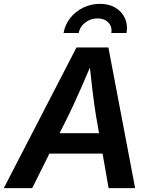

<svg xmlns="http://www.w3.org/2000/svg" viewBox="-44 -973 785 993"><path d="M-24.4 0 351.6 -727.5H516.6L654.8 0H517.6L451.7 -378.9Q442.9 -435.5 433.8 -509.3Q424.8 -583 415 -677.2H444.3Q404.8 -585.4 372.6 -511.7Q340.3 -438 311.5 -378.9L122.6 0ZM154.3 -178.7 171.9 -284.2H552.7L535.2 -178.7ZM472.7 -953.1Q519.5 -953.1 553 -933.1Q586.4 -913.1 602.1 -878.9Q617.7 -844.7 610.4 -802.2H531.7Q537.1 -835.4 516.1 -856.7Q495.1 -877.9 460 -877.9Q425.3 -877.9 397.2 -856.7Q369.1 -835.4 363.3 -802.2H284.7Q292 -844.7 318.6 -878.9Q345.2 -913.1 385.5 -933.1Q425.8 -953.1 472.7 -953.1Z"/></svg>

Font: Inter 18pt SemiBold
Style: Italic
Weight: 600
Italic angle: -9.3988°
Designer: Rasmus Andersson
Foundry: rsms
Version: Version 4.001;git-66647c0bb